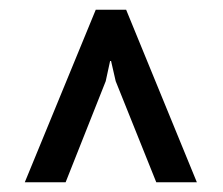

<svg xmlns="http://www.w3.org/2000/svg" viewBox="-20 -731 458 395"><path d="M385 -356H301.5L218 -564L208.5 -605.5H206.5L197.5 -564L115 -356H31L177 -711H239.5Z"/></svg>

Font: Roberto Sans
Style: Regular
Weight: 400
Designer: Google (font) & Cristiano Sobral (main changes)
Version: Version 1.500; ttfautohint (v1.8.4.7-5d5b-dirty)